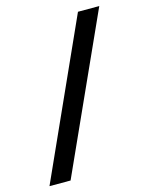

<svg xmlns="http://www.w3.org/2000/svg" viewBox="-113 -817 688 888"><g transform="rotate(-15 231.0 -372.5)"><path d="M12 0 348 -745H450L113 0Z"/></g></svg>

Font: Plus Jakarta Display
Style: Regular
Weight: 400
Designer: Gumpita Rahayu
Foundry: Tokotype Studio
Version: Version 1.000;hotconv 1.0.109;makeotfexe 2.5.65596